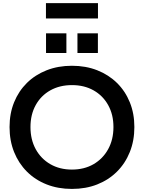

<svg xmlns="http://www.w3.org/2000/svg" viewBox="-20 -1184 912 1216"><path d="M435.5 12.5Q348 12.5 275.5 -16Q203 -44.5 150.5 -97Q98 -149.5 69.2 -221.2Q40.5 -293 40.5 -379.5Q40.5 -465 69.2 -536Q98 -607 150.5 -658.8Q203 -710.5 275.5 -739Q348 -767.5 435.5 -767.5Q523.5 -767.5 595.8 -739Q668 -710.5 720.8 -658.8Q773.5 -607 802.2 -536Q831 -465 831 -379.5Q831 -293 802.2 -221.2Q773.5 -149.5 720.8 -97Q668 -44.5 595.8 -16Q523.5 12.5 435.5 12.5ZM435.5 -110Q513.5 -110 572.5 -144.2Q631.5 -178.5 665 -239.2Q698.5 -300 698.5 -379.5Q698.5 -458.5 665 -518.5Q631.5 -578.5 572.5 -611.8Q513.5 -645 436 -645Q358 -645 298.8 -611.8Q239.5 -578.5 206.2 -518.5Q173 -458.5 173 -379.5Q173 -300 206.2 -239.2Q239.5 -178.5 298.8 -144.2Q358 -110 435.5 -110ZM271.5 -973H400.5V-848.5H271.5ZM470.5 -973H600V-848.5H470.5ZM600.5 -1164V-1067H271V-1164Z"/></svg>

Font: Hepta Slab ExtraLight SemiBold
Style: Regular
Weight: 600
Version: Version 1.102